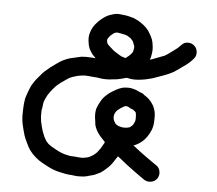

<svg xmlns="http://www.w3.org/2000/svg" viewBox="-50 -649 885 784"><g transform="rotate(5 393.0 -256.5)"><path d="M448 -416.8Q456.1 -423 461.9 -427.8Q468.1 -433.1 473.9 -440.8Q476.7 -444.1 477.7 -448Q480.1 -459 480.1 -462.1Q480.1 -465.2 480.1 -468.1Q478.7 -472.9 476.7 -477.2Q475.8 -481.1 471.9 -489.2Q469.1 -493 461.9 -500.2Q451.8 -507 448 -508.9Q442.7 -510.8 438.8 -512.2Q430.7 -514.1 419.7 -516.1Q411 -518 405.8 -518Q404.8 -518.9 402.9 -518Q399 -517 393.8 -515.1Q390.9 -513.2 384.7 -507.9Q378.9 -504.1 374.1 -496.9Q368.8 -491.1 367.9 -486.8Q366.9 -484.9 367.9 -480.1Q367.9 -475.8 368.8 -473.9Q369.8 -471.9 371.7 -468.1Q376 -462.8 387.1 -453.2Q396.6 -444.1 404.8 -438.8Q415.8 -432.1 424 -426.9Q429.7 -424 433.1 -422.1Q438.8 -420.1 446 -418.2Q447 -418.2 448 -416.8ZM547.7 -419.2Q554 -421.1 559.7 -423Q568.8 -426.9 586.1 -433.1Q600 -437.9 606.7 -440.8Q612.9 -444.1 616.8 -447Q623 -450.8 635 -460Q648 -470 656.1 -475.8Q660.9 -480.1 664.7 -483.9L671.9 -491.1Q682 -502.2 697.8 -502.2Q713.7 -502.2 724.7 -491.6Q735.7 -481.1 736.2 -465Q736.7 -448.9 725.7 -437.9L719.9 -431.2Q710.8 -422.1 700.7 -413.9Q693 -409.1 681.1 -400Q668.1 -389.9 660 -385.1Q650.8 -377.9 639.8 -373.1Q629.7 -367.9 612 -361.2Q594.7 -354.9 586.1 -352Q576 -348.2 565.9 -344.8Q555.9 -342 539.1 -338.1Q521.8 -334.8 508.9 -333.8Q497.8 -332.9 487.3 -333.3Q476.7 -333.8 462.8 -337.2Q460.9 -337.2 459 -337.2Q448.9 -333.8 439.8 -331.9Q430.7 -330 422.1 -328.1Q412.9 -327.1 402.9 -326.1Q391.8 -324.2 377.9 -324.2Q362.1 -324.2 352 -326.1Q345.8 -327.1 340 -328.1Q333.8 -329 327.1 -329Q318 -330 306 -330.9Q296.9 -331.9 290.6 -331.9Q284.9 -331.9 277.7 -330.9Q271.9 -330 260.9 -328.1Q248 -324.2 239.8 -321.8Q236.9 -320.9 230.7 -318Q224 -315.1 215.8 -308.9Q206.7 -302.2 192.8 -293Q181.8 -283.9 176 -279.1Q169.8 -271.9 164 -265.2Q156.8 -257.1 152 -249.9Q147.7 -244.1 143.9 -237.9Q140 -230.2 134.8 -219.2Q130.9 -209.1 130 -202.9Q129 -195.2 128.1 -186.1Q125.7 -177.9 125.7 -170Q125.7 -162.1 125.7 -148.2Q127.1 -134.8 128.1 -128.1Q130 -118 132.9 -107.9Q134.8 -100.2 137.6 -91.1Q141 -82 146.8 -68.1Q153 -56.1 156.8 -50.8Q160.7 -46 165.9 -40.8Q171.7 -36 177.9 -32.1Q186.1 -26.9 199 -20.1Q212 -12.9 219.4 -10.1Q226.9 -7.2 234.1 -4.8Q242.7 -2.9 250.8 -1Q258 1 264.7 1Q276.7 1 290.6 2.9Q300.7 3.8 307 3.8Q310.8 3.8 315.1 2.9Q322.8 1 330 0Q333.8 -1.9 337.6 -2.9Q342 -4.8 348.7 -9.1Q354 -12 360.7 -18.2Q366.9 -23 371.7 -30.2Q378.9 -38.8 383.7 -48Q389.9 -58 392.8 -63.8Q393.8 -66.2 394.7 -68.1Q382.7 -80.1 374.1 -90.2Q358.8 -108.9 354 -122.8L351.1 -130Q348.7 -138.1 348.7 -144.8Q346.8 -154 345.8 -165Q343.9 -183.2 347.7 -201Q353 -216.8 362.1 -232.1Q370.7 -248 384.7 -260Q395.7 -270 405.8 -275.8Q413.9 -281.1 423 -285.9Q435 -292.1 448 -295.9Q460 -297.8 471 -297.8Q481.1 -297.8 490.6 -295Q501.7 -293 515.1 -285.9L518.9 -283.9Q525.7 -282 531.9 -279.1L537.6 -273.9Q547.7 -268.1 556.8 -260Q567.9 -249.9 576 -236Q583.7 -222.1 587.1 -204.8Q589 -192.8 588 -174.1Q588 -152 580.8 -133.8Q574.1 -118 565 -105Q555.9 -92.1 544.8 -83Q530.9 -71.9 516.1 -66.2Q513.7 -65.2 511.8 -65.2Q539.1 -43.2 574.1 -18.2L612 8.2Q624.9 16.8 627.3 32.9Q629.7 48.9 620.9 61.4Q612 73.9 596.4 76.5Q580.8 79.1 567.9 71L530 44.1Q490.6 15.8 460.9 -9.1Q457.1 -12 452.8 -14.9Q450.8 -12 448.9 -9.1Q441.7 2.9 433.1 14.9Q423 28.8 411 38.8Q399 49.9 388 57.1Q377 62.8 366.9 67.1Q357.8 71 347.7 72.9Q339.1 74.8 332.9 77.2Q320.9 80.1 307.9 80.1Q296.9 81.1 281.1 79.1Q271 77.2 261.9 77.2Q248 75.8 235 72.9Q224.9 71 213.9 68.1Q202.9 65.2 191.4 60.7Q179.9 56.1 163.1 47Q145.8 37.9 135.7 31.2Q124.7 24 116.1 15.8Q105 6.2 96.9 -4.8Q87.8 -15.8 78.7 -36Q70 -53.2 65.7 -66.2Q61.9 -78.2 59 -90.2Q56.1 -101.2 53.7 -112.2Q50.8 -126.1 49.9 -144.8Q49.9 -162.1 50.4 -173.1Q50.8 -184.2 51.8 -196.2Q53.7 -206.2 54.7 -216.8Q58 -228.8 64.7 -247Q71 -263.8 76.7 -274.8Q83.9 -285.9 90.6 -295.9Q97.8 -305 106 -314.1Q113.7 -324.2 122.8 -332.9Q132.9 -342 147.7 -354Q162.1 -364 171.7 -371.2Q183.7 -379.9 195.7 -386.1Q210.1 -392.8 221.1 -396.2Q228.8 -398.1 241.7 -401Q258 -404.8 269.1 -407.2Q280.1 -408.2 288.7 -408.2Q299.8 -408.2 313.7 -407.2Q320.9 -406.2 327.1 -406.2Q318 -414.9 312.7 -421.1Q304.1 -433.1 298.8 -444.1Q294 -456.1 292.1 -473.9Q289.7 -494 295.9 -510.8Q300.7 -527.1 312.7 -542.9Q324.7 -557.8 337.6 -567.9Q350.1 -577.9 360.7 -583.2Q371.7 -588 382.7 -590.9Q395.7 -595.2 410.1 -593.8Q422.1 -592.8 435 -590.9Q447 -589 456.1 -586.1Q468.1 -584.2 478.7 -577.9Q490.6 -573.1 508.9 -559.2Q529 -542.9 537.6 -526.1Q545.8 -512.2 549.4 -502.2Q553 -492.1 554 -482Q555.9 -471.9 555.9 -460.4Q555.9 -448.9 552 -431.2Q551.1 -425.9 547.7 -419.2ZM495.9 -211Q490.6 -212.9 487.8 -213.9L478.7 -219.2Q475.8 -221.1 473.9 -221.1Q471 -222.1 469.1 -222.1Q466.7 -222.1 464.7 -221.6Q462.8 -221.1 459 -219.2Q452.8 -215.8 447 -212Q442.7 -209.1 435 -202.9Q429.7 -198.1 426.9 -192.8Q423 -187.1 422.1 -180.8Q421.1 -177 421.1 -172.2Q422.1 -165.9 423 -162.1Q424.9 -156.8 428.8 -151.1Q430.7 -146.8 435 -143.9Q438.8 -141 445.1 -138.1Q451.8 -136.2 456.8 -135Q461.9 -133.8 466.7 -133.8Q473.9 -133.8 480.1 -134.8Q484.9 -136.2 489.7 -137.2Q492.1 -138.1 495 -141Q499.8 -143.9 504.1 -150.1Q507 -154.9 509.8 -162.1Q511.8 -166.9 511.8 -176Q511.8 -188 510.8 -193.8Q510.8 -196.2 509.8 -199Q507.9 -201.9 506 -203.8Q500.7 -208.2 497.8 -210.1Q496.9 -211 496.9 -211Q496.9 -211 495.9 -211Z"/></g></svg>

Font: Namteng
Style: Regular
Weight: 400
Designer: Khon Soe Zaw Thu
Foundry: MPUA
Version: Version 1.03 June 17, 2016